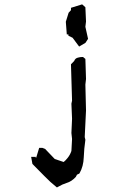

<svg xmlns="http://www.w3.org/2000/svg" viewBox="-20 -721 537 873"><path d="M134.8 -7.8H142.6V-3.9H144.5L158.2 -48.8H164.1H172.4L185.1 -43.9L229 2L269.5 15.6Q277.8 9.3 288.6 -4.4Q299.3 -18.1 304.7 -34.7L307.6 -88.9L304.7 -116.2L307.6 -180.7L304.7 -249.5L307.6 -263.2L302.7 -428.7L317.4 -443.8Q321.8 -456.1 334.5 -459Q344.7 -461.9 354.5 -461.9H357.4L368.2 -453.1L371.1 -361.8L368.2 -336.4L371.1 -218.8L365.2 -97.7L368.2 -85.4Q362.3 -45.4 360.8 -4.9Q359.4 35.6 341.8 66.4L340.3 68.4L330.1 73.2L324.7 83.5Q305.2 104.5 283.2 110.8Q263.7 116.7 243.2 128.9L238.8 131.3Q208.5 107.4 181.6 79.3Q154.8 51.3 127.4 24.4L121.6 -7.8ZM291 -558.6V-564.5H283.7L279.3 -622.1L292 -663.1L302.7 -674.8V-679.7V-685.5L353.5 -701.2L368.2 -688L371.1 -623.5L368.2 -599.1L380.4 -544.4L368.7 -526.4L339.8 -509.3L310.1 -549.3Z"/></svg>

Font: Bakudai
Style: Bold
Weight: 700
Version: Version 1.48